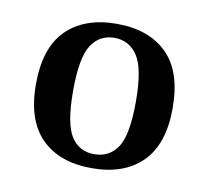

<svg xmlns="http://www.w3.org/2000/svg" viewBox="-51 -765 515 473"><g transform="rotate(10 206.0 -528.5)"><path d="M35 -528Q35 -620 80.5 -664.5Q126 -709 206 -709Q286 -709 331.5 -664.5Q377 -620 377 -528Q377 -438 332 -393Q287 -348 206 -348Q125 -348 80 -393Q35 -438 35 -528ZM128 -528Q128 -446 148 -414.5Q168 -383 206 -383Q244 -383 264.5 -414Q285 -445 285 -528Q285 -611 264 -642.5Q243 -674 206 -674Q169 -674 148.5 -642.5Q128 -611 128 -528Z"/></g></svg>

Font: Marmelad
Style: Regular
Weight: 400
Designer: Manvel Shmavonyan
Foundry: Cyreal
Version: Version 1.001;PS 001.001;hotconv 1.0.88;makeotf.lib2.5.64775